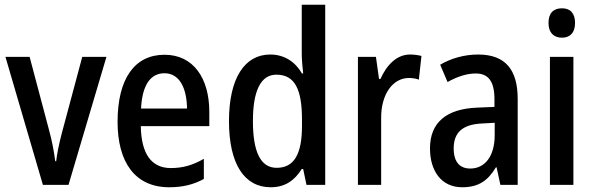

<svg xmlns="http://www.w3.org/2000/svg" viewBox="-20 -780 2508 810"><path d="M161 0H269L429 -540H327L241 -219C229 -173 220 -129 217 -100H213C208 -141 199 -187 187 -231L105 -540H3Z M674 -549C548 -549 476 -448 476 -266C476 -99 547 10 694 10C750 10 796 -1 840 -25V-110C793 -83 751 -71 701 -71C619 -71 576 -130 574 -248H863V-308C863 -450 796 -549 674 -549ZM674 -471C738 -471 768 -407 769 -322H575C580 -423 616 -471 674 -471Z M1122 10C1183 10 1223 -19 1253 -67H1259L1273 0H1352V-760H1253V-552C1253 -528 1256 -499 1259 -470H1254C1225 -520 1179 -550 1120 -550C1012 -550 946 -450 946 -269C946 -88 1011 10 1122 10ZM1147 -72C1079 -72 1047 -140 1047 -269C1047 -395 1079 -465 1146 -465C1224 -465 1254 -403 1254 -275V-249C1254 -130 1221 -72 1147 -72Z M1710 -550C1653 -550 1611 -505 1585 -447H1579L1566 -540H1490V0H1588V-281C1587 -382 1637 -451 1705 -451C1718 -451 1735 -449 1747 -444L1758 -544C1742 -548 1725 -550 1710 -550Z M1997 -550C1939 -550 1883 -534 1837 -507L1868 -434C1910 -457 1949 -470 1987 -470C2041 -470 2066 -436 2066 -361V-329L1994 -326C1863 -321 1794 -263 1794 -154C1794 -60 1841 10 1930 10C1998 10 2038 -17 2072 -74H2075L2091 0H2164V-363C2164 -486 2112 -550 1997 -550ZM2013 -259 2067 -262V-210C2067 -120 2025 -69 1964 -69C1921 -69 1894 -95 1894 -154C1894 -219 1929 -255 2013 -259Z M2351 -745C2315 -745 2294 -725 2294 -683C2294 -642 2316 -621 2351 -621C2385 -621 2406 -642 2406 -683C2406 -724 2386 -745 2351 -745ZM2399 -540H2300V0H2399Z"/></svg>

Font: Noto Sans Tamil Condensed Medium
Style: Regular
Weight: 500
Width: 3
Designer: Jelle Bosma - Monotype Design Team
Foundry: Monotype Imaging Inc.
Version: Version 2.004